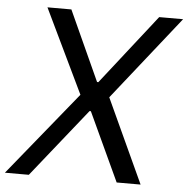

<svg xmlns="http://www.w3.org/2000/svg" viewBox="-70 -778 813 829"><g transform="rotate(5 336.5 -363.5)"><path d="M206 -727.3H102.3L277 -363.6L-18.5 0H85.2L322.4 -296.9H328.1L465.9 0H569.6L402 -363.6L690.3 -727.3H586.6L349.4 -424.7H343.8Z"/></g></svg>

Font: Magic Ui Pro
Style: Italic
Weight: 400
Italic angle: -9.39999°
Designer: Stefan Endress, Andreas Faust
Version: Version 1.000;FEAKit 1.0